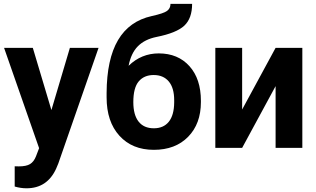

<svg xmlns="http://www.w3.org/2000/svg" viewBox="-20 -781 1670 1014"><path d="M251.5 -199.7 349.1 -528.3H500.5L288.1 82L276.4 109.9Q229 213.4 120.1 213.4Q89.4 213.4 57.6 204.1V97.2L79.1 97.7Q119.1 97.7 138.9 85.4Q158.7 73.2 169.9 44.9L186.5 1.5L1.5 -528.3H153.3Z M818.4 -499Q919.9 -499 980.5 -431.6Q1041 -364.3 1041 -248.5V-241.7Q1041 -127.4 973.6 -58.6Q906.2 10.3 792.5 10.3Q678.2 10.3 610.6 -64.2Q543 -138.7 543 -266.6V-290Q543.9 -468.3 603.3 -569.1Q662.6 -669.9 781.7 -696.3Q844.2 -710 862.3 -723.4Q880.4 -736.8 880.4 -760.7H994.6Q994.6 -684.1 953.4 -645.5Q912.1 -606.9 806.6 -585.9Q744.1 -573.2 708 -536.6Q671.9 -500 659.2 -433.6Q726.6 -499 818.4 -499ZM791.5 -384.8Q741.2 -384.8 712.6 -351.1Q684.1 -317.4 684.1 -241.7Q684.1 -174.3 711.9 -138.9Q739.7 -103.5 792.5 -103.5Q843.8 -103.5 871.6 -138.2Q899.4 -172.9 899.9 -240.2V-252Q899.9 -316.9 871.3 -350.8Q842.8 -384.8 791.5 -384.8Z M1435.5 -528.3H1576.7V0H1435.5V-326.2L1258.8 0H1117.2V-528.3H1258.8V-202.6Z"/></svg>

Font: Robotiche
Style: Bold
Weight: 700
Designer: Google
Version: Version 2.001150; 2014